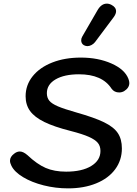

<svg xmlns="http://www.w3.org/2000/svg" viewBox="-20 -1027 752 1057"><path d="M43 -114Q35 -130 35 -142Q35 -164 58 -181Q73 -193 89 -193Q108 -193 131 -173Q184 -123 231.5 -102.5Q279 -82 344 -82Q431 -82 482 -113Q533 -144 533 -196Q533 -223 518.5 -240.5Q504 -258 469.5 -273.5Q435 -289 369 -306Q278 -329 224 -355.5Q170 -382 145.5 -416Q121 -450 121 -497Q121 -559 160 -607.5Q199 -656 268 -683Q337 -710 425 -710Q520 -710 593.5 -677.5Q667 -645 687 -593Q692 -580 692 -570Q692 -543 663 -525Q650 -518 636 -518Q609 -518 594 -539Q543 -618 415 -618Q334 -618 286 -590Q238 -562 238 -514Q238 -489 251.5 -472.5Q265 -456 299 -441.5Q333 -427 400 -408Q499 -380 552.5 -354Q606 -328 628.5 -294.5Q651 -261 651 -210Q651 -145 614 -95Q577 -45 509.5 -17.5Q442 10 355 10Q286 10 220.5 -6.5Q155 -23 107.5 -51.5Q60 -80 43 -114ZM427 -805Q427 -816 433 -826L517 -971Q538 -1007 568 -1007Q581 -1007 594 -1000Q619 -987 619 -965Q619 -951 607 -934L503 -795Q495 -785 483.5 -779Q472 -773 461 -773Q452 -773 442 -778Q427 -787 427 -805Z"/></svg>

Font: Kodchasan SemiBold
Style: Italic
Weight: 600
Italic angle: -10°
Version: Version 1.000; ttfautohint (v1.6)